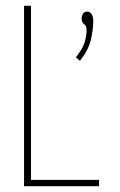

<svg xmlns="http://www.w3.org/2000/svg" viewBox="-20 -643 415 663"><path d="M63 0V-623H87V-22H322V0ZM256 -433 242 -445Q266 -475 272.5 -497.5Q279 -520 279 -540Q279 -554 270.5 -559.5Q262 -565 262 -579Q262 -589 267 -596Q272 -603 281 -603Q291 -603 296.5 -594Q302 -585 302 -571Q302 -542 294 -506.5Q286 -471 256 -433Z"/></svg>

Font: Inconsolata Condensed ExtraLight
Style: Regular
Weight: 200
Width: 3
Monospace: yes
Designer: Raph Levien, Cyreal, Brenton Simpson
Foundry: Raph Levien, Cyreal, Google
Version: Version 3.100; ttfautohint (v1.8.4.7-5d5b)